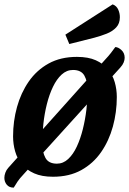

<svg xmlns="http://www.w3.org/2000/svg" viewBox="-27 -791 592 881"><path d="M216 20Q165 20 130 4.5Q95 -11 73.5 -37Q52 -63 42.5 -96.5Q33 -130 33 -165Q33 -235 51 -300Q69 -365 105 -417Q141 -469 196 -499.5Q251 -530 326 -530Q378 -530 412.5 -514.5Q447 -499 468.5 -473Q490 -447 499.5 -414Q509 -381 509 -346Q509 -276 491 -210.5Q473 -145 437 -93Q401 -41 346 -10.5Q291 20 216 20ZM234 -40Q263 -40 286 -61.5Q309 -83 325.5 -118.5Q342 -154 353 -198Q364 -242 369.5 -288Q375 -334 375 -376Q375 -417 360.5 -443.5Q346 -470 308 -470Q279 -470 256 -449Q233 -428 216 -392.5Q199 -357 188 -313Q177 -269 172 -222.5Q167 -176 167 -134Q167 -93 181.5 -66.5Q196 -40 234 -40ZM36 70Q15 70 4 56.5Q-7 43 -7 25Q-7 14 -2.5 1.5Q2 -11 11 -21L456 -518Q472 -535 481.5 -547.5Q491 -560 502 -575Q515 -575 530 -561.5Q545 -548 545 -526Q545 -516 540.5 -504.5Q536 -493 525 -481L81 9Q63 28 54 41.5Q45 55 36 70ZM291 -589 273 -632 490 -771Q508 -764 515.5 -747Q523 -730 523 -712Q523 -683 506 -665Q489 -647 462.5 -636.5Q436 -626 406 -618Z"/></svg>

Font: Sansita Swashed Light Medium
Style: Regular
Weight: 500
Version: Version 1.003